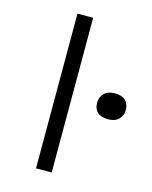

<svg xmlns="http://www.w3.org/2000/svg" viewBox="-112 -814 702 887"><g transform="rotate(15 239.0 -370.0)"><path d="M147 0V-740H222V0ZM410 -305Q375 -305 358 -321Q341 -337 341 -367Q341 -392 358.5 -410.5Q376 -429 410 -429Q444 -429 461 -412.5Q478 -396 478 -367Q478 -341 460.5 -323Q443 -305 410 -305Z"/></g></svg>

Font: Lexend Giga Light
Style: Regular
Weight: 300
Version: Version 1.007